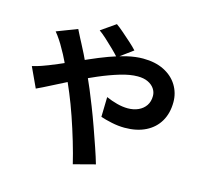

<svg xmlns="http://www.w3.org/2000/svg" viewBox="-124 -972 1248 1176"><g transform="rotate(15 500.0 -383.5)"><path d="M526 -636Q509 -655 483 -680.5Q457 -706 430 -730.5Q403 -755 383 -769L475 -833Q494 -820 521 -796.5Q548 -773 575.5 -748.5Q603 -724 620 -705ZM254 -743Q259 -734 266 -719Q273 -704 281 -689.5Q289 -675 294 -665Q325 -607 357 -537.5Q389 -468 416 -405Q433 -364 455.5 -307Q478 -250 500 -188Q522 -126 541.5 -69Q561 -12 573 30L436 66Q421 3 399 -71Q377 -145 352 -217.5Q327 -290 302 -350Q282 -397 262.5 -442Q243 -487 223.5 -528.5Q204 -570 183 -605Q173 -624 156.5 -649Q140 -674 124 -693ZM38 -450Q68 -457 96.5 -467Q125 -477 137 -482Q192 -504 248.5 -529Q305 -554 362.5 -579.5Q420 -605 475.5 -625.5Q531 -646 584.5 -658.5Q638 -671 685 -671Q763 -671 818.5 -643Q874 -615 903.5 -567Q933 -519 933 -461Q933 -391 903 -339.5Q873 -288 817 -260Q761 -232 684 -232Q644 -232 601.5 -241Q559 -250 530 -260L533 -386Q567 -371 603 -361.5Q639 -352 672 -352Q709 -352 738.5 -365.5Q768 -379 785 -404Q802 -429 802 -465Q802 -490 787.5 -511Q773 -532 746.5 -544.5Q720 -557 682 -557Q633 -557 571.5 -538.5Q510 -520 442 -491Q374 -462 309 -429.5Q244 -397 189 -368.5Q134 -340 97 -323Z"/></g></svg>

Font: Noto Sans SC
Style: Bold
Weight: 700
Designer: Ryoko NISHIZUKA  (kana, bopomofo & ideographs); Paul D. Hunt (Latin, Greek & Cyrillic); Sandoll Communications , Soo-you
Foundry: Adobe
Version: Version 2.004-H2;hotconv 1.0.118;makeotfexe 2.5.65603